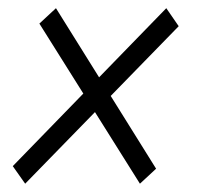

<svg xmlns="http://www.w3.org/2000/svg" viewBox="-20 -500 487 469"><path d="M41.5 -51.3 11.2 -94.2 386.2 -480 416.5 -436ZM321.8 -51.3 76.2 -442.4 116.7 -480 361.3 -87.9Z"/></svg>

Font: Roboto Condensed Light
Style: Italic
Weight: 300
Italic angle: -12°
Designer: Christian Robertson
Foundry: Google
Version: Version 3.0; 2020